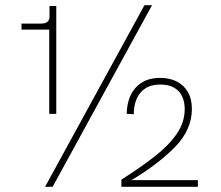

<svg xmlns="http://www.w3.org/2000/svg" viewBox="-20 -717 850 737"><path d="M182 0H153L534.5 -697H563.5ZM196 -280H169V-603.5H62.5V-626.5H137.5Q170 -626.5 170 -653V-694H196ZM739.5 0H446V-27.5Q519.5 -74 574 -116.8Q628.5 -159.5 658.8 -203.8Q689 -248 689 -299Q689 -325.5 679.2 -346.8Q669.5 -368 648.8 -380.2Q628 -392.5 595.5 -392.5Q560 -392.5 537.5 -377.5Q515 -362.5 504.2 -336.8Q493.5 -311 493.5 -278.5L466.5 -280Q466.5 -318 480.5 -349.2Q494.5 -380.5 523 -399.2Q551.5 -418 595.5 -418Q630 -418 657.2 -404.8Q684.5 -391.5 700.5 -365Q716.5 -338.5 716.5 -298.5Q716.5 -220 653.5 -154.5Q590 -89 488 -27.5L482.5 -25.5H739.5Z"/></svg>

Font: Acari Sans Neue Light
Style: Regular
Weight: 300
Designer: Alfredo Marco Pradil (font), Cristiano Sobral (main changes)
Foundry: Hanken Design Co. (font), Cristiano Sobral (main changes)
Version: Version 2.459;March 19, 2022;FontCreator 14.0.0.2808 64-bit;